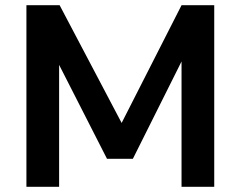

<svg xmlns="http://www.w3.org/2000/svg" viewBox="-20 -714 920 734"><path d="M81 0V-694H208L445 -244L674 -694H799V0H674V-479L488 -107H389L206 -466V0Z"/></svg>

Font: Cantarell
Style: Bold
Weight: 700
Designer: Dave Crossland, Nikolaus Waxweiler, Florian Fecher, Jacques Le Bailly, Eben Sorkin, Alexei Vanyashin, Alexios Zavras, Em
Version: Version 0.303